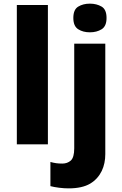

<svg xmlns="http://www.w3.org/2000/svg" viewBox="-20 -787 667 1047"><path d="M379.9 -689C379.9 -659.2 388.7 -638.7 406.7 -627.4C424.3 -616.2 445.3 -610.8 470.2 -610.8C494.6 -610.8 516.1 -616.2 534.2 -627.4C552.2 -638.7 561 -659.2 561 -689C561 -719.7 552.2 -740.2 534.2 -751C516.1 -761.7 494.6 -767.1 470.2 -767.1C445.3 -767.1 424.3 -761.7 406.7 -751C388.7 -740.2 379.9 -719.7 379.9 -689ZM241.2 -759.8H71.8V0H241.2ZM355 240.2C403.8 240.2 442.9 231.4 471.7 214.4C529.8 179.2 554.2 119.6 554.2 53.2V-548.8H384.8V22C384.8 55.2 378.4 77.1 366.2 88.4C353.5 99.6 337.9 105 319.8 105C294.4 105 277.8 102.5 254.9 96.2V228C267.6 231.4 283.7 234.4 302.7 236.8C321.8 239.3 338.9 240.2 355 240.2Z"/></svg>

Font: Noto Reveo Sans
Style: Regular
Weight: 800
Designer: Monotype Design Team
Foundry: Monotype Imaging Inc.
Version: Version 2.007